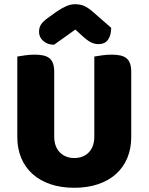

<svg xmlns="http://www.w3.org/2000/svg" viewBox="-20 -874 704 910"><path d="M602 -224Q602 -170 583.5 -125.5Q565 -81 530 -49.5Q495 -18 445 -1Q395 16 332 16Q269 16 219 -1Q169 -18 134 -49.5Q99 -81 80.5 -125.5Q62 -170 62 -224V-606Q73 -608 97 -611.5Q121 -615 143 -615Q166 -615 183.5 -611.5Q201 -608 213 -599Q225 -590 231 -574Q237 -558 237 -532V-227Q237 -179 263.5 -152Q290 -125 332 -125Q375 -125 401 -152Q427 -179 427 -227V-606Q438 -608 462 -611.5Q486 -615 508 -615Q531 -615 548.5 -611.5Q566 -608 578 -599Q590 -590 596 -574Q602 -558 602 -532ZM337 -734Q306 -711 282 -694.5Q258 -678 236 -662Q206 -662 185.5 -679.5Q165 -697 165 -723Q165 -743 174.5 -758Q184 -773 211 -792L247 -818Q272 -835 293.5 -844.5Q315 -854 335 -854Q362 -854 381 -845Q400 -836 426 -813L507 -742Q507 -708 492.5 -686.5Q478 -665 447 -665Q437 -665 428.5 -667Q420 -669 410 -674Q400 -679 388 -688.5Q376 -698 360 -713Z"/></svg>

Font: Baloo Cyrillic
Style: Regular
Weight: 400
Designer: Ek Type, Denis Ignatov
Foundry: Ek Type
Version: Version 1.50 July 26, 2019